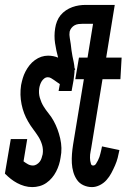

<svg xmlns="http://www.w3.org/2000/svg" viewBox="-21 -755 541 783"><path d="M111 8Q94 8 78.5 3.5Q63 -1 49 -8.5Q35 -16 23 -25.5Q11 -35 -1 -47L23 -188H90L75 -97Q83 -91 92.5 -85.5Q102 -80 114 -80Q121 -80 128.5 -84.5Q136 -89 141 -95.5Q146 -102 148.5 -110Q151 -118 153 -126Q156 -146 150.5 -164.5Q145 -183 135 -198.5Q125 -214 114 -228.5Q103 -243 93.5 -259.5Q84 -276 77.5 -293Q71 -310 67 -329.5Q63 -349 62.5 -368.5Q62 -388 65 -408Q68 -423 72 -436.5Q76 -450 83 -463.5Q90 -477 99.5 -489Q109 -501 121.5 -510Q134 -519 147.5 -523.5Q161 -528 175 -528Q186 -528 196 -526Q206 -524 216 -520Q208 -549 203.5 -579Q199 -609 204 -640Q206 -654 211.5 -668Q217 -682 226 -693Q235 -704 247.5 -712.5Q260 -721 274 -726Q288 -731 301.5 -733Q315 -735 329 -735H409L397 -658H317Q309 -658 300 -657Q291 -656 283.5 -652Q276 -648 270.5 -641Q265 -634 263 -626Q261 -613 263.5 -600.5Q266 -588 267.5 -575.5Q269 -563 270.5 -550.5Q272 -538 274.5 -526Q277 -514 279.5 -502Q282 -490 283 -477Q284 -476 284.5 -475Q285 -474 286 -473L283 -469Q283 -459 281.5 -448.5Q280 -438 279 -428L271 -384H218L223 -412Q217 -416 211.5 -420Q206 -424 199.5 -428.5Q193 -433 187 -436.5Q181 -440 174 -440Q166 -440 159.5 -435Q153 -430 149 -423.5Q145 -417 142.5 -409.5Q140 -402 139 -395Q136 -375 141.5 -356Q147 -337 156.5 -321.5Q166 -306 177.5 -292Q189 -278 198 -261.5Q207 -245 213.5 -227.5Q220 -210 224.5 -190.5Q229 -171 229.5 -151.5Q230 -132 226 -112Q224 -98 219.5 -83.5Q215 -69 208 -55.5Q201 -42 191 -30Q181 -18 168 -9Q155 0 140 4Q125 8 111 8ZM354 8Q336 8 319.5 0.5Q303 -7 293 -21.5Q283 -36 278 -53.5Q273 -71 272 -89.5Q271 -108 272.5 -127Q274 -146 277 -165L321 -432H286L301 -520H336L371 -735H447L412 -520H475L470 -432H397L351 -151Q350 -144 348.5 -137.5Q347 -131 346.5 -124.5Q346 -118 346 -111.5Q346 -105 347 -99Q348 -93 350 -86.5Q352 -80 359 -80Q366 -80 370.5 -87Q375 -94 378.5 -101Q382 -108 384.5 -115Q387 -122 388.5 -129Q390 -136 392 -143.5Q394 -151 395 -158L466 -143Q463 -127 459 -111.5Q455 -96 448 -80Q441 -64 433 -49Q425 -34 413.5 -21Q402 -8 386 0Q370 8 354 8Z"/></svg>

Font: Iosevka Curly Slab Semibold
Style: Italic
Weight: 600
Italic angle: -9°
Monospace: yes
Designer: Belleve Invis
Foundry: Belleve Invis
Version: Version 22.1.2; ttfautohint (v1.8.4)